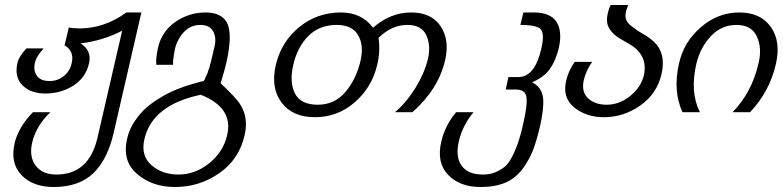

<svg xmlns="http://www.w3.org/2000/svg" viewBox="-20 -470 3139 770"><path d="M436 62Q412 168 355 224Q297 280 195 280Q112 280 66 232Q20 184 39 103Q54 40 112 -20H182Q125 34 109 102Q96 158 123 194Q150 230 206 230Q337 230 371 82L470 -347Q394 -307 303 -296Q349 -267 337 -216Q324 -158 273 -126Q224 -95 162 -95Q103 -95 70 -128Q37 -161 50 -218Q55 -242 86 -276H155Q127 -245 121 -222Q112 -188 128 -166Q143 -145 179 -145Q211 -145 236 -165Q261 -185 268 -219Q278 -265 239 -288L256 -360Q273 -356 300 -356Q398 -356 487 -420H547Z M891 72Q917 -38 785 -90Q590 -49 559 89Q544 154 587 192Q630 230 696 230Q763 230 820 184Q876 138 891 72ZM961 72Q939 169 860 224Q780 280 682 280Q590 280 529 227Q469 175 490 85Q499 47 521 15Q545 -20 570 -41Q595 -62 629 -82Q660 -100 690 -112Q726 -126 744 -131Q752 -133 765.5 -137Q779 -141 783 -142Q786 -143 789.5 -143.5Q793 -144 794.5 -144.5Q796 -145 797 -145Q797 -146 798.5 -147.5Q800 -149 801 -151.5Q802 -154 803 -156Q804 -158 805 -161Q806 -165 807 -166L811 -174Q814 -180 814 -184Q814 -186 818 -194Q819 -196 820 -200Q821 -204 821 -205Q821 -206 822.5 -210.5Q824 -215 825 -218Q827 -224 829 -236L834 -256L840 -282Q849 -318 835 -344Q821 -370 783 -370Q745 -370 718 -342Q691 -313 682 -275Q673 -233 674 -210H607Q604 -235 614 -280Q629 -344 683 -382Q738 -420 804 -420Q873 -420 893 -373Q912 -327 888 -219Q883 -197 865 -136Q927 -77 941 -55Q978 0 961 72Z M1426 -227Q1440 -289 1416 -329Q1392 -370 1331 -370Q1261 -370 1217 -326Q1172 -281 1156 -209Q1140 -141 1163 -95Q1186 -50 1255 -50Q1322 -50 1366 -102Q1409 -153 1426 -227ZM1765 -228Q1738 -112 1634 -20H1564Q1610 -59 1647 -119Q1682 -176 1696 -233Q1709 -288 1689 -330Q1670 -370 1614 -370Q1550 -370 1498 -318Q1506 -266 1493 -211Q1472 -120 1403 -60Q1334 0 1243 0Q1153 0 1109 -59Q1065 -118 1086 -209Q1108 -303 1181 -362Q1252 -420 1348 -420Q1430 -420 1476 -359Q1546 -420 1629 -420Q1710 -420 1747 -365Q1784 -310 1765 -228Z M2221 -277Q2208 -225 2185 -193Q2161 -160 2114 -140Q2153 -120 2158 -77Q2162 -35 2146 35Q2132 95 2118 131Q2102 172 2076 207Q2047 245 2008 262Q1966 280 1907 280Q1823 280 1776 230Q1730 181 1750 97Q1765 33 1809 -20H1879Q1835 33 1820 97Q1806 159 1831 194Q1856 230 1917 230Q1949 230 1973 218Q2000 205 2013 190Q2027 174 2041 144Q2055 113 2062 89Q2072 57 2079 23Q2096 -50 2091 -82Q2086 -111 2048 -111H2008L2019 -161H2059Q2124 -161 2150 -271Q2165 -333 2149 -352Q2134 -370 2067 -370L2079 -420H2121Q2188 -420 2212 -382Q2236 -344 2221 -277Z M2633 -173Q2615 -94 2548 -47Q2481 0 2402 0Q2331 0 2283 -39Q2234 -79 2251 -148Q2260 -187 2285 -222H2355Q2330 -187 2321 -148Q2311 -102 2338 -76Q2366 -50 2413 -50Q2463 -50 2506 -84Q2550 -119 2562 -167Q2571 -208 2557 -239Q2544 -267 2517 -285Q2510 -290 2465 -316Q2439 -331 2424 -355Q2409 -379 2417 -414Q2421 -434 2429 -450H2499Q2498 -446 2495.5 -439Q2493 -432 2492 -430Q2486 -409 2490 -395Q2494 -379 2514 -364Q2537 -346 2557 -335Q2584 -320 2603 -302Q2626 -281 2634 -250Q2643 -216 2633 -173Z M3092 -215Q3067 -103 2988 -20H2918Q2995 -99 3022 -216Q3037 -278 3015 -324Q2994 -370 2933 -370Q2873 -370 2830 -324Q2789 -280 2773 -216Q2746 -100 2787 -20H2717Q2678 -106 2703 -215Q2722 -302 2791 -361Q2859 -420 2945 -420Q3031 -420 3072 -361Q3112 -303 3092 -215Z"/></svg>

Font: Miedinger
Style: Italic
Weight: 400
Italic angle: -13°
Version: Version 001.000